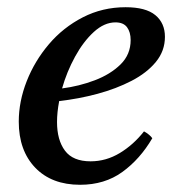

<svg xmlns="http://www.w3.org/2000/svg" viewBox="-20 -500 486 532"><path d="M437 -398Q437 -359 412 -328.5Q387 -298 344.5 -276Q302 -254 250 -240Q198 -226 144 -220Q138 -189 138 -162Q138 -112 160 -82.5Q182 -53 231 -53Q274 -53 312 -76Q350 -99 379 -136Q395 -127 402 -117Q368 -59 319 -23.5Q270 12 202 12Q123 12 77.5 -35.5Q32 -83 32 -163Q32 -219 54 -275Q76 -331 115.5 -377.5Q155 -424 209.5 -452Q264 -480 328 -480Q384 -480 410.5 -458Q437 -436 437 -398ZM152 -255Q199 -261 242.5 -277.5Q286 -294 314 -321.5Q342 -349 342 -389Q342 -411 332 -424.5Q322 -438 300 -438Q269 -438 240 -411.5Q211 -385 188 -343Q165 -301 152 -255Z"/></svg>

Font: Tiro Tamil
Style: Italic
Weight: 400
Italic angle: -11°
Designer: Tamil: Fernando Mello & Fiona Ross, assisted by Kaja Sojewska. Latin: John Hudson with Paul Hanslow, assisted by Kaja So
Foundry: Tiro Typeworks Ltd.
Version: Version 1.52